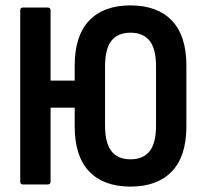

<svg xmlns="http://www.w3.org/2000/svg" viewBox="-20 -683 755 711"><path d="M463.2 8Q363.6 8 310.1 -48.3Q256.6 -104.7 256.6 -214.6V-440.4Q256.6 -550.3 310.1 -606.7Q363.6 -663 463.2 -663Q562.7 -663 616.5 -606.7Q670.2 -550.3 670.2 -440.9V-214.6Q670.2 -104.7 616.5 -48.3Q562.7 8 463.2 8ZM64.3 0Q54.9 0 54.9 -10.9V-644.1Q54.9 -655 64.3 -655H156.9Q167.3 -655 167.3 -644.1V-384.5H298.1V-284.3H167.3V-10.9Q167.3 0 156.9 0ZM463.2 -93.1Q510 -93.1 533.9 -122.8Q557.8 -152.5 557.8 -218.5V-436.5Q557.8 -502.5 533.9 -532.2Q510 -561.9 463.2 -561.9Q416.4 -561.9 392.7 -532.2Q369 -502.5 369 -436.5V-219Q369 -153 392.7 -123.1Q416.4 -93.1 463.2 -93.1Z"/></svg>

Font: Sofia Sans Condensed
Style: Regular
Weight: 400
Designer: Botio Nikoltchev, Ani Petrova
Foundry: lettersoup
Version: Version 4.100